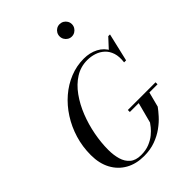

<svg xmlns="http://www.w3.org/2000/svg" viewBox="-294 -1180 1324 1324"><g transform="rotate(-45 368.0 -518.0)"><path d="M310 10Q233 10 175.8 -22.2Q118.5 -54.5 86.5 -114Q54.5 -173.5 54.5 -255Q54.5 -337 77.2 -412Q100 -487 140.8 -550.5Q181.5 -614 236.2 -661Q291 -708 355.5 -734Q420 -760 490 -760Q549 -760 595.2 -736Q641.5 -712 665 -664.2Q688.5 -616.5 679.5 -545H669Q675.5 -596 663.8 -632.2Q652 -668.5 627 -691.5Q602 -714.5 569 -725.2Q536 -736 500 -736Q436 -736 383.2 -702.8Q330.5 -669.5 289.8 -612.8Q249 -556 221.2 -485.8Q193.5 -415.5 179.2 -340.2Q165 -265 165 -195.5Q165 -144.5 177.2 -102.2Q189.5 -60 219 -34.8Q248.5 -9.5 300.5 -9.5Q347 -9.5 382.2 -24Q417.5 -38.5 442.2 -59Q467 -79.5 481.8 -98.2Q496.5 -117 502 -125L543.5 -282.5H647.5L617 -165Q600 -141.5 573 -111.5Q546 -81.5 507.8 -53.8Q469.5 -26 420.2 -8Q371 10 310 10ZM455 -275V-294.5H725V-275ZM669 -545 677 -582Q676.5 -607 671.5 -631.5Q666.5 -656 652.5 -677.5L719.5 -750H736.5L688.5 -545ZM540.5 -925.5Q524 -925.5 510.5 -933.8Q497 -942 489 -955.8Q481 -969.5 481 -986Q481 -1002.5 489 -1016.2Q497 -1030 510.5 -1038Q524 -1046 540.5 -1046Q557 -1046 570.8 -1038Q584.5 -1030 592.8 -1016.2Q601 -1002.5 601 -986Q601 -969.5 592.8 -955.8Q584.5 -942 570.8 -933.8Q557 -925.5 540.5 -925.5Z"/></g></svg>

Font: Bodoni Moda
Style: Italic
Weight: 400
Italic angle: -13°
Designer: Owen Earl
Foundry: indestructible type
Version: Version 2.005